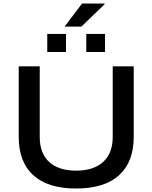

<svg xmlns="http://www.w3.org/2000/svg" viewBox="-20 -1065 871 1097"><path d="M349 -913 449 -1045H577L578 -1041L445 -913ZM250 -768V-871H357V-768ZM473 -768V-871H580V-768ZM415 12Q253 12 170 -64Q87 -140 87 -283V-686H207V-283Q207 -189 261 -139.5Q315 -90 415 -90Q514 -90 569 -139.5Q624 -189 624 -283V-686H744V-283Q744 -140 660.5 -64Q577 12 415 12Z"/></svg>

Font: Archivo SemiExpanded Medium
Style: Regular
Weight: 500
Width: 6
Designer: Hector Gatti
Foundry: Omnibus-Type
Version: Version 2.001; ttfautohint (v1.8.3)